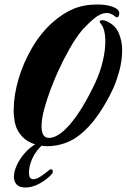

<svg xmlns="http://www.w3.org/2000/svg" viewBox="-20 -641 564 855"><path d="M192 10Q154 10 120.5 -4Q87 -18 66 -48.5Q45 -79 42 -126Q41 -132 41 -138Q41 -144 41 -150Q41 -216 62.5 -289Q84 -362 123 -428.5Q162 -495 215 -542Q259 -581 306 -601Q353 -621 414 -621Q444 -621 469.5 -614.5Q495 -608 506 -596Q511 -591 511 -581Q511 -575 508.5 -569.5Q506 -564 501 -564Q496 -564 491 -569Q474 -583 456 -583Q428 -583 399 -558.5Q370 -534 345 -506Q317 -472 288.5 -421.5Q260 -371 237 -320Q223 -289 206 -244.5Q189 -200 177 -155.5Q165 -111 165 -78Q165 -55 172.5 -41Q180 -27 199 -27Q240 -27 293.5 -89.5Q347 -152 404 -272Q427 -322 438 -369.5Q449 -417 449 -455Q449 -512 429 -535Q424 -542 424 -544Q424 -551 436 -551Q445 -551 454 -547Q493 -530 508.5 -494.5Q524 -459 524 -417Q524 -371 511 -324Q498 -277 483 -245Q457 -188 418 -131Q379 -74 332 -38Q303 -15 266 -2.5Q229 10 192 10ZM94 194Q66 194 54 180.5Q42 167 42 146Q42 123 55 94.5Q68 66 90.5 40.5Q113 15 141 -1Q149 -6 155.5 -8Q162 -10 166 -10Q174 -10 175 -6Q176 -2 173 0Q140 30 124.5 63.5Q109 97 109 128Q109 157 128 157Q142 157 160.5 145Q179 133 197 118Q202 113 208 113Q215 113 215 124Q215 130 212 133Q187 160 155 177Q123 194 94 194Z"/></svg>

Font: Praise
Style: Regular
Weight: 400
Designer: Robert E. Leuschke
Foundry: Robert E. Leuschke
Version: Version 1.100; ttfautohint (v1.8.3)